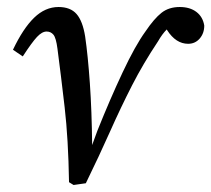

<svg xmlns="http://www.w3.org/2000/svg" viewBox="-20 -519 603 548"><path d="M190 9 177 1Q175 -122 164.5 -213Q154 -304 144 -380Q140 -411 132.5 -420Q125 -429 113 -429Q100 -429 85.5 -413.5Q71 -398 45 -358L17 -377Q46 -438 77.5 -468.5Q109 -499 147 -499Q181 -499 198.5 -479Q216 -459 223 -415Q231 -360 236.5 -281Q242 -202 243 -105L258 -146Q294 -236 330 -312.5Q366 -389 395 -429Q420 -466 441 -482.5Q462 -499 493 -499Q522 -499 540.5 -485Q559 -471 563 -446Q563 -424 550 -409Q537 -394 517 -394Q482 -394 457 -433L456 -435Q443 -422 431 -401Q389 -338 357 -275.5Q325 -213 294.5 -144.5Q264 -76 225 4Z"/></svg>

Font: Source Serif 4 SmText
Style: Italic
Weight: 400
Italic angle: -12°
Designer: Frank Grießhammer
Foundry: Adobe
Version: Version 4.005;hotconv 1.1.0;makeotfexe 2.6.0